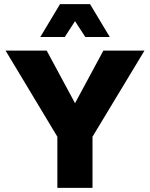

<svg xmlns="http://www.w3.org/2000/svg" viewBox="-20 -914 730 934"><path d="M259 0V-249L7 -668H207L345 -412L483 -668H683L430 -249V0ZM176 -734 272 -894H418L514 -734H395L345 -811L295 -734Z"/></svg>

Font: Gantari ExtraBold
Style: Regular
Weight: 800
Version: Version 1.000